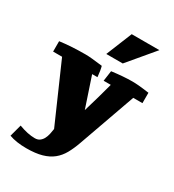

<svg xmlns="http://www.w3.org/2000/svg" viewBox="-214 -852 1052 1159"><g transform="rotate(30 311.5 -272.5)"><path d="M285.2 -550.3 358.4 -730.5H551.3L399.9 -550.3ZM505.4 -485.4Q515.6 -485.4 525.6 -484.9Q535.6 -484.4 548.8 -483.4Q562 -482.4 579.6 -480.2Q597.2 -478 622.6 -474.6V-402.3H558.6L417.5 -5.4Q401.4 40 381.6 75.4Q361.8 110.8 332 135Q302.2 159.2 258.5 171.6Q214.8 184.1 150.4 184.1Q80.6 184.1 31.2 166L53.7 82.5Q115.7 106 165 106Q185.5 106 198.7 96.2Q211.9 86.4 220 71Q228 55.7 232.2 36.9Q236.3 18.1 238.8 -0.5L62.5 -402.3H0V-474.6Q39.6 -480 84.2 -482.7Q128.9 -485.4 179.2 -485.4Q197.8 -485.4 226.8 -482.7Q255.9 -480 297.4 -474.6Q304.7 -449.2 309.1 -402.3H272L342.3 -191.9Q359.4 -249 374.3 -301.3Q389.2 -353.5 401.9 -402.3H352.1L362.3 -474.6Q403.8 -480 439.2 -482.7Q474.6 -485.4 505.4 -485.4Z"/></g></svg>

Font: Tienne Black
Style: Regular
Weight: 900
Designer: vernon adams
Foundry: vernon adams
Version: Version 001.001